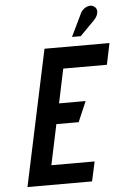

<svg xmlns="http://www.w3.org/2000/svg" viewBox="-60 -943 645 986"><g transform="rotate(-5 262.5 -450.0)"><path d="M455 -823Q467 -835 472.5 -848.5Q478 -862 476 -874Q474 -886 463 -893Q451 -902 436 -899Q421 -896 409 -886Q397 -876 392 -864L336 -748H381ZM41 0H374L396 -101H173L217 -309H332L377 -414H240L277 -590H502L525 -700H190Z"/></g></svg>

Font: Advent Pro
Style: Bold Italic
Weight: 700
Italic angle: -12°
Designer: VivaRado, Andreas Kalpakidis
Foundry: VivaRado, Andreas Kalpakidis
Version: Version 3.000